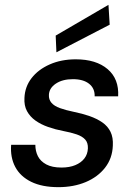

<svg xmlns="http://www.w3.org/2000/svg" viewBox="-20 -761 555 793"><path d="M221 12Q154 12 109 -10Q64 -32 43 -71.5Q22 -111 26 -163H126Q126 -137 136.5 -116Q147 -95 171 -82Q195 -69 234 -69Q267 -69 291 -79Q315 -89 328.5 -106.5Q342 -124 343 -148Q344 -171 332 -184.5Q320 -198 296.5 -206Q273 -214 241 -220Q209 -226 179 -236.5Q149 -247 126.5 -263Q104 -279 91.5 -302Q79 -325 81 -357Q83 -403 110.5 -438.5Q138 -474 185.5 -495Q233 -516 293 -516Q377 -516 424.5 -475.5Q472 -435 468 -363H371Q372 -396 348 -415Q324 -434 281 -434Q238 -434 210.5 -415.5Q183 -397 182 -369Q181 -350 192.5 -336.5Q204 -323 227.5 -314.5Q251 -306 285 -299Q320 -292 350 -281.5Q380 -271 402.5 -255.5Q425 -240 436.5 -216.5Q448 -193 446 -159Q444 -107 414 -68.5Q384 -30 334 -9Q284 12 221 12ZM213 -545 210 -614 428 -741 433 -659Z"/></svg>

Font: DM Sans Medium
Style: Italic
Weight: 500
Italic angle: -10°
Designer: Colophon Foundry, Jonny Pinhorn
Foundry: Colophon Foundry
Version: Version 4.004;gftools[0.9.30]